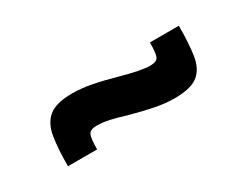

<svg xmlns="http://www.w3.org/2000/svg" viewBox="-32 -504 516 402"><g transform="rotate(-30 226.5 -303.5)"><path d="M52.1 -233.8Q52.1 -275.5 56.7 -303.8Q61.2 -332.2 78.7 -346.8Q96.3 -361.5 135.9 -361.5Q157.6 -361.5 182.1 -356.8Q206.5 -352.1 239.9 -342.8Q261.9 -336.6 279.6 -333.2Q297.3 -329.9 306 -329.9Q322.9 -329.9 326.6 -338.6Q330.3 -347.3 330.3 -372.5H400.2Q400.2 -330.5 395.9 -301.9Q391.6 -273.3 374.1 -259.2Q356.6 -245.2 316.9 -245.2Q296.2 -245.2 271.6 -249.9Q246.9 -254.6 213 -263.9Q193.3 -270.2 176.8 -273.8Q160.2 -277.4 146.8 -277.4Q130.8 -277.4 126.7 -268.9Q122.6 -260.5 122.6 -233.8Z"/></g></svg>

Font: Saira Thin Condensed
Style: Regular
Weight: 100
Width: 3
Version: Version 1.101